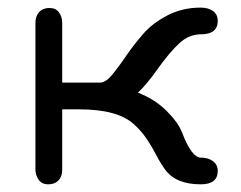

<svg xmlns="http://www.w3.org/2000/svg" viewBox="-20 -478 634 505"><path d="M143.6 -260.7H243.2Q257.8 -260.7 274.9 -281.2Q292 -301.8 311.5 -330.6Q331.1 -359.4 356 -388.2Q380.9 -417 420.4 -437.5Q460 -458 507.8 -458Q527.3 -458 540 -449.2Q552.7 -440.4 552.7 -422.9Q552.7 -387.7 507.8 -387.7Q476.6 -387.7 450.7 -363.3Q424.8 -338.9 394.5 -296.4Q364.3 -253.9 342.8 -234.4Q387.7 -216.8 418.5 -186Q449.2 -155.3 459 -128.9Q484.4 -63.5 507.8 -63.5Q527.3 -63.5 540 -54.2Q552.7 -44.9 552.7 -28.3Q552.7 6.8 507.8 6.8Q442.4 6.8 414.1 -32.2Q401.4 -49.8 390.6 -70.8Q379.9 -91.8 365.7 -112.8Q351.6 -133.8 332 -151.4Q289.1 -190.4 188.5 -190.4H143.6V-31.2Q143.6 -13.7 133.8 -3.4Q124 6.8 106.9 6.8Q89.8 6.8 81.5 -5.4Q73.2 -17.6 73.2 -32.2V-418Q73.2 -435.5 83 -446.3Q92.8 -457 109.9 -457Q127 -457 135.3 -445.3Q143.6 -433.6 143.6 -418Z"/></svg>

Font: Jura
Style: DemiBold
Weight: 600
Version: Version 2.5